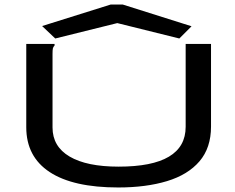

<svg xmlns="http://www.w3.org/2000/svg" viewBox="-20 -817 1040 848"><path d="M502 11Q303 11 199.5 -57Q96 -125 96 -255V-623H221V-616Q215 -610 213.5 -603Q212 -596 212 -579V-254Q212 -170 287.5 -125.5Q363 -81 504 -81Q800 -81 800 -257V-623H912V-258Q912 -164 861 -104.5Q810 -45 717.5 -17Q625 11 502 11ZM224 -647 166 -702 469 -797H522L826 -701L772 -647L498 -715Z"/></svg>

Font: Inconsolata UltraExpanded SemiBold
Style: Regular
Weight: 600
Width: 9
Monospace: yes
Designer: Raph Levien, Cyreal, Brenton Simpson
Foundry: Raph Levien, Cyreal, Google
Version: Version 3.001; ttfautohint (v1.8.2.53-6de2)